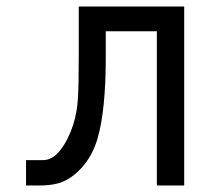

<svg xmlns="http://www.w3.org/2000/svg" viewBox="-20 -570 640 590"><path d="M60 -78H112Q142 -78 166.2 -109.8Q190.5 -141.5 205 -187Q216.5 -223.5 219.2 -263.8Q222 -304 222 -398V-550H546V0H462V-474H305V-393Q305 -232.5 280 -145Q259.5 -74 207 -32Q185 -14.5 160.5 -7.2Q136 0 100 0H60Z"/></svg>

Font: JuliaMono
Style: Regular
Weight: 400
Monospace: yes
Designer: cormullion
Foundry: corm
Version: Version 0.055; ttfautohint (v1.8.4)